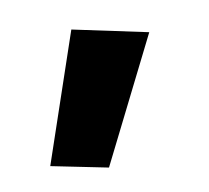

<svg xmlns="http://www.w3.org/2000/svg" viewBox="-45 -159 414 380"><g transform="rotate(-10 162.0 31.0)"><path d="M120 -110 32 149 146 172 271 -78Z"/></g></svg>

Font: Jost
Style: Bold
Weight: 700
Version: Version 3.710